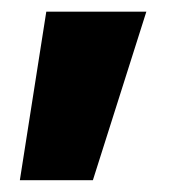

<svg xmlns="http://www.w3.org/2000/svg" viewBox="-20 -96 328 326"><path d="M137.7 210H13.7L58.6 -76.2H228.5Z"/></svg>

Font: Pretendard GOV Black
Style: Regular
Weight: 900
Designer: Base glyphs from Inter by Rasmus Andersson; Hangeul glyphs from Noto Sans CJK(Source Han Sans) by Jang Soo-young and Kan
Foundry: Kil Hyung-jin
Version: Version 1.309